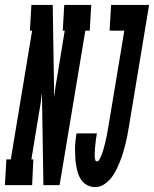

<svg xmlns="http://www.w3.org/2000/svg" viewBox="-73 -755 628 783"><path d="M-53 0 -47 -105H-29L58 -630H49L55 -735H142L148 -358Q150 -379 153 -399.5Q156 -420 160 -441L191 -630H183L189 -735H299L293 -630H275L170 0H104L98 -377Q96 -356 93 -335.5Q90 -315 86 -294L55 -105H63L58 0ZM316 8Q299 8 284.5 1Q270 -6 260.5 -18.5Q251 -31 246 -46Q241 -61 238 -77.5Q235 -94 234 -110.5Q233 -127 233 -143.5Q233 -160 234.5 -177Q236 -194 239 -211H322Q321 -206 320.5 -201Q320 -196 319 -191Q318 -186 317.5 -181Q317 -176 316.5 -171Q316 -166 315.5 -161Q315 -156 314.5 -151.5Q314 -147 314 -142Q314 -137 313.5 -132Q313 -127 313 -122Q313 -117 313.5 -112.5Q314 -108 315.5 -102.5Q317 -97 322 -97Q328 -97 331.5 -103Q335 -109 337.5 -114.5Q340 -120 342 -125.5Q344 -131 346 -136.5Q348 -142 349.5 -148Q351 -154 352.5 -159.5Q354 -165 355.5 -171Q357 -177 358 -182.5Q359 -188 360.5 -193.5Q362 -199 363 -205Q364 -211 365 -216.5Q366 -222 367 -228Q368 -234 369 -239.5Q370 -245 371 -251L434 -630H374L380 -735H535L452 -234Q449 -216 445.5 -198.5Q442 -181 437.5 -163Q433 -145 427.5 -127.5Q422 -110 415 -93Q408 -76 399.5 -59Q391 -42 379 -27.5Q367 -13 350.5 -2.5Q334 8 316 8Z"/></svg>

Font: Iosevka Curly Slab XBdObl
Style: Regular
Weight: 800
Italic angle: -9°
Monospace: yes
Designer: Belleve Invis
Foundry: Belleve Invis
Version: Version 11.1.0; ttfautohint (v1.8.3)